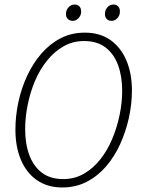

<svg xmlns="http://www.w3.org/2000/svg" viewBox="-20 -815 640 847"><path d="M255 12Q189 12 142.5 -20.5Q96 -53 72 -110.5Q48 -168 48 -243Q48 -303 61 -364Q74 -425 99.5 -480Q125 -535 162 -578Q199 -621 247 -646Q295 -671 354 -671Q421 -671 467 -638.5Q513 -606 537.5 -548.5Q562 -491 562 -416Q562 -356 548.5 -295Q535 -234 510 -179Q485 -124 448 -81Q411 -38 362.5 -13Q314 12 255 12ZM259 -25Q309 -25 350 -48.5Q391 -72 422.5 -112Q454 -152 475 -202Q496 -252 507.5 -307Q519 -362 519 -414Q519 -479 500.5 -528.5Q482 -578 445 -606Q408 -634 351 -634Q301 -634 260 -610.5Q219 -587 187 -547Q155 -507 134 -457Q113 -407 102 -352Q91 -297 91 -245Q91 -180 109.5 -130.5Q128 -81 165 -53Q202 -25 259 -25ZM301 -723Q288 -723 279.5 -731Q271 -739 271 -753Q271 -771 282.5 -783Q294 -795 308 -795Q322 -795 330 -787Q338 -779 338 -764Q338 -747 326.5 -735Q315 -723 301 -723ZM472 -723Q459 -723 451 -731Q443 -739 443 -753Q443 -771 454 -783Q465 -795 480 -795Q493 -795 501 -787Q509 -779 509 -764Q509 -747 498 -735Q487 -723 472 -723Z"/></svg>

Font: Source Code Pro ExtraLight Light
Style: Italic
Weight: 300
Italic angle: -11°
Monospace: yes
Version: Version 1.016;hotconv 1.0.116;makeotfexe 2.5.65601